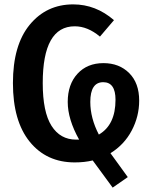

<svg xmlns="http://www.w3.org/2000/svg" viewBox="-20 -726 694 876"><path d="M615 -267Q615 -195 581 -130.5Q547 -66 484 -27Q496 -10 522.5 26Q549 62 563 82L494 130Q477 106 446 64.5Q415 23 403 6Q366 15 321 15Q192 15 115.5 -79.5Q39 -174 39 -347Q39 -520 115.5 -613Q192 -706 314 -706Q417 -706 500 -634L436 -559Q380 -606 321 -606Q175 -606 175 -347Q175 -215 215 -152Q255 -89 327 -89H341Q289 -182 289 -261Q289 -341 333.5 -389.5Q378 -438 452 -438Q524 -438 569.5 -392.5Q615 -347 615 -267ZM392 -261Q392 -187 431 -112Q507 -156 507 -271Q507 -351 451 -351Q392 -351 392 -261Z"/></svg>

Font: Fira Sans Condensed Medium
Style: Regular
Weight: 500
Width: 3
Designer: Carrois Corporate & Edenspiekermann AG
Foundry: Carrois Corporate GbR & Edenspiekermann AG
Version: Version 4.203;PS 004.203;hotconv 1.0.88;makeotf.lib2.5.64775